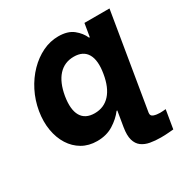

<svg xmlns="http://www.w3.org/2000/svg" viewBox="-205 -917 1272 1301"><g transform="rotate(-30 431.0 -266.0)"><path d="M819.6 -727.3 696 17Q692.1 41.5 714.3 49.2Q736.5 56.8 762.8 56.8Q773.8 56.8 785 55.9Q796.2 55 808.2 54L784.1 198.9Q767.8 199.9 743.4 202.2Q719.1 204.5 684.7 204.5Q639.9 204.5 602.1 197.6Q564.3 190.7 537.8 171Q511.4 151.3 500.7 114.2Q490.1 77.1 500 17L519.9 -102.3H514.2Q480.8 -57.5 426.8 -23.8Q372.9 9.9 299.7 9.9Q234.4 9.9 183.9 -19.2Q133.5 -48.3 101 -99.6Q68.5 -150.9 57 -218.8Q45.5 -286.6 58.2 -363.6Q71.4 -441.4 105.8 -509.2Q140.3 -577.1 190.2 -628.2Q240.1 -679.3 299.9 -708.3Q359.7 -737.2 423.3 -737.2Q497.2 -737.2 539.4 -703.3Q581.7 -669.4 600.9 -625H606.5L623.6 -727.3ZM379.3 -161.9Q452.4 -161.9 499.5 -213.8Q546.5 -265.6 562.5 -363.6Q579.2 -461.6 549.2 -513.5Q519.2 -565.3 446 -565.3Q372.2 -565.3 325.1 -513.5Q278.1 -461.6 261.4 -363.6Q245.4 -265.6 275.4 -213.8Q305.4 -161.9 379.3 -161.9Z"/></g></svg>

Font: Inter UI Black
Style: Italic
Weight: 900
Italic angle: -9.39999°
Designer: Rasmus Andersson
Foundry: rsms
Version: 3.2;8d6f07862